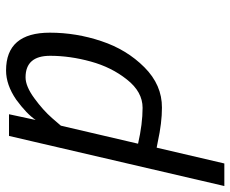

<svg xmlns="http://www.w3.org/2000/svg" viewBox="-84 -674 768 640"><g transform="rotate(90 300.0 -354.0)"><path d="M166 -137.2Q166 -55.2 237.8 -55.2Q267.6 -55.2 307.6 -84.5Q347.7 -113.8 374 -144L398.9 -172.9L459 -430.2Q393.1 -445.3 339.4 -445.3Q286.1 -445.3 245.1 -393.1Q204.1 -341.8 185.1 -272.5Q166 -203.1 166 -137.2ZM214.8 9.8Q88.9 9.8 88.9 -136.2Q88.9 -224.1 117.2 -308.1Q145 -392.1 204.1 -451.2Q263.2 -510.3 338.9 -509.8Q389.6 -509.8 452.1 -496.1L472.2 -492.2L524.9 -717.8H600.1L433.1 0H360.8L379.9 -88.9Q359.9 -59.1 312 -23.9Q262.7 9.8 214.8 9.8Z"/></g></svg>

Font: TitilliumWeb-Italic
Style: Italic
Weight: 400
Italic angle: -13°
Version: Version 1.001;PS 57.000;hotconv 1.0.70;makeotf.lib2.5.55311